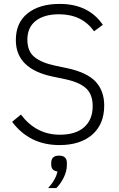

<svg xmlns="http://www.w3.org/2000/svg" viewBox="-20 -730 608 982"><path d="M322 103V114Q322 145 306.5 177Q291 209 268 232H226Q265 190 274 147Q242 143 242 112V103Q242 66 282 66Q322 66 322 103ZM284 12Q131 12 42 -107L87 -144Q165 -41 286 -41Q367 -41 410.5 -79.5Q454 -118 454 -187Q454 -248 419.5 -279Q385 -310 313 -325L251 -338Q61 -377 61 -525Q61 -614 121.5 -662Q182 -710 285 -710Q433 -710 506 -603L461 -570Q399 -657 282 -657Q206 -657 163 -623.5Q120 -590 120 -527Q120 -468 156 -438.5Q192 -409 263 -394L325 -381Q426 -359 469.5 -312Q513 -265 513 -190Q513 -95 452 -41.5Q391 12 284 12Z"/></svg>

Font: IBM Plex Sans Light
Style: Regular
Weight: 300
Designer: Mike Abbink, Paul van der Laan, Pieter van Rosmalen
Foundry: Bold Monday
Version: Version 3.0